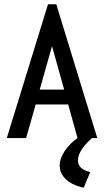

<svg xmlns="http://www.w3.org/2000/svg" viewBox="-20 -650 490 904"><path d="M345 0 301 -158H148L103 0H12L206 -630H245L438 0ZM225 -433 167 -228H282ZM405 160 374 234Q318 221 289.5 193.5Q261 166 261 130Q261 92 291.5 51.5Q322 11 380 -24L413 0Q347 59 347 105Q347 147 405 160Z"/></svg>

Font: Inconsolata SemiCondensed SemiBold
Style: Regular
Weight: 600
Width: 4
Monospace: yes
Designer: Raph Levien, Cyreal, Brenton Simpson
Foundry: Raph Levien, Cyreal, Google
Version: Version 3.001; ttfautohint (v1.8.2.53-6de2)